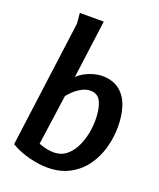

<svg xmlns="http://www.w3.org/2000/svg" viewBox="-144 -857 794 957"><g transform="rotate(20 253.0 -378.0)"><path d="M28 -41 117 -713 112 -768H239L198 -459Q214 -475 235.5 -486.5Q257 -498 280.5 -504.5Q304 -511 325 -511Q382 -511 417.5 -483Q453 -455 469 -407Q485 -359 485 -299Q485 -242 469.5 -186.5Q454 -131 422 -86.5Q390 -42 340 -15Q290 12 222 12Q179 12 126.5 -1Q74 -14 28 -41L100 -122Q123 -94 159.5 -82Q196 -70 226 -70Q263 -70 289.5 -89.5Q316 -109 333.5 -142Q351 -175 359.5 -214.5Q368 -254 368 -293Q368 -349 352 -385.5Q336 -422 295 -422Q273 -422 250.5 -410Q228 -398 210.5 -381.5Q193 -365 184 -353L145 -75Z"/></g></svg>

Font: Rosario Light
Style: Bold Italic
Weight: 700
Italic angle: -8.05°
Version: Version 1.101; ttfautohint (v1.8.1.43-b0c9)